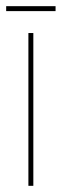

<svg xmlns="http://www.w3.org/2000/svg" viewBox="-24 -602 200 622"><path d="M68 0V-495H84V0ZM-4 -566V-582H156V-566Z"/></svg>

Font: Alumni Sans Pinstripe
Style: Regular
Weight: 400
Designer: Robert E. Leuschke
Foundry: Robert E. Leuschke
Version: Version 1.010; ttfautohint (v1.8.4.7-5d5b)